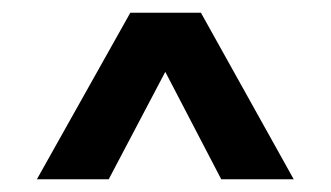

<svg xmlns="http://www.w3.org/2000/svg" viewBox="-20 -614 520 302"><path d="M151 -332H38L185 -594H296L442 -332H328L240 -501Z"/></svg>

Font: Hind Kochi SemiBold
Style: Regular
Weight: 600
Designer: Dhruvi Tolia
Foundry: Indian Type Foundry
Version: Version 0.702;PS 1.0;hotconv 1.0.81;makeotf.lib2.5.63406